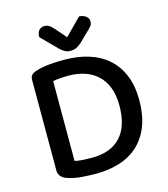

<svg xmlns="http://www.w3.org/2000/svg" viewBox="-121 -918 899 1025"><g transform="rotate(-15 328.0 -405.5)"><path d="M497 -308Q497 -367 480 -409.5Q463 -452 433 -479Q403 -506 363 -519Q323 -532 277 -532Q224 -532 189 -525V-84Q209 -79 233.5 -77.5Q258 -76 283 -76Q387 -76 442 -134.5Q497 -193 497 -308ZM607 -309Q607 -228 584 -167.5Q561 -107 518.5 -67Q476 -27 416 -7.5Q356 12 283 12Q251 12 208 9Q165 6 128 -6Q82 -21 82 -60V-561Q82 -578 91.5 -587.5Q101 -597 118 -602Q153 -613 194 -616.5Q235 -620 274 -620Q348 -620 409.5 -601Q471 -582 515 -543Q559 -504 583 -445.5Q607 -387 607 -309ZM412 -823Q434 -822 449 -810.5Q464 -799 464 -782Q464 -767 456 -756.5Q448 -746 432 -732L381 -682Q364 -668 351.5 -662.5Q339 -657 322 -657Q303 -657 289 -665Q275 -673 261 -687L178 -771Q178 -795 189 -808Q200 -821 220 -821Q234 -821 246 -813.5Q258 -806 275 -786L322 -732Z"/></g></svg>

Font: Baloo Paaji 2 Medium
Style: Regular
Weight: 500
Designer: Shuchita Grover, Noopur Datye and Ek Type
Foundry: Ek Type
Version: Version 1.640;hotconv 1.0.111;makeotfexe 2.5.65597; ttfautoh